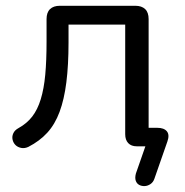

<svg xmlns="http://www.w3.org/2000/svg" viewBox="-20 -506 639 664"><path d="M514 112Q510 124 500.5 130.5Q491 137 480.5 137.5Q470 138 461.5 133.5Q453 129 449.5 119Q446 109 450 94L495 -35L502 0H453Q434 0 423.5 -11Q413 -22 413 -42V-421H217V-359Q217 -281 209.5 -221.5Q202 -162 186 -119Q170 -76 143.5 -47Q117 -18 78 2Q65 8 53 5.5Q41 3 33.5 -4.5Q26 -12 23.5 -23Q21 -34 26 -45Q31 -56 44 -63Q73 -79 91.5 -103Q110 -127 121 -163Q132 -199 136.5 -247.5Q141 -296 141 -362V-440Q141 -463 153 -474.5Q165 -486 187 -486H448Q470 -486 482 -474.5Q494 -463 494 -440V-49L478 -64H524Q547 -64 557 -52Q567 -40 559 -17Z"/></svg>

Font: Nunito
Style: Regular
Weight: 400
Designer: Vernon Adams
Foundry: Vernon Adams
Version: Version 3.602